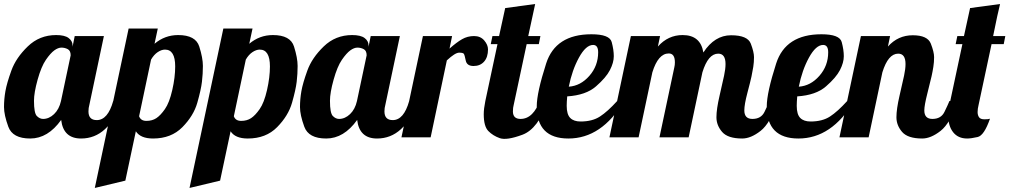

<svg xmlns="http://www.w3.org/2000/svg" viewBox="-33 -678 4984 948"><path d="M134.8 -180.2Q134.8 -119.6 148.9 -105.2Q163.1 -90.8 179.7 -90.8Q209 -90.8 233.9 -114.5Q258.8 -138.2 268.1 -179.2L315.9 -404.8Q315.9 -427.7 301.5 -435.3Q287.1 -442.9 270.5 -442.9Q253.9 -442.9 235.1 -429.2Q216.3 -415.5 193.6 -382.6Q170.9 -349.6 152.8 -284.9Q134.8 -220.2 134.8 -180.2ZM244.1 -504.9Q286.6 -504.9 305.9 -490.2Q325.2 -475.6 325.2 -454.1V-446.8L335.9 -500H480L408.2 -160.2Q403.8 -145 403.8 -127.9Q403.8 -85 444.8 -85Q499.5 -85 525.9 -179.2H567.9Q503.4 5.9 367.2 5.9Q279.8 5.9 269 -85.9Q203.6 5.9 116.2 5.9Q29.3 5.9 8.1 -52.2Q-13.2 -110.4 -13.2 -149.4Q-13.2 -188.5 -6.3 -227.8Q0.5 -267.1 23.2 -329.8Q45.9 -392.6 104 -448.7Q162.1 -504.9 244.1 -504.9Z M832 -350.1Q832 -433.1 781.7 -433.1Q764.6 -433.1 745.8 -420.7Q727.1 -408.2 712.9 -383.8L653.8 -104Q662.1 -81.1 689.9 -81.1Q718.3 -81.1 738.8 -94.5Q759.3 -107.9 781.2 -139.2Q803.2 -170.4 817.6 -233.4Q832 -296.4 832 -350.1ZM846.7 -504.9Q933.1 -504.9 950.9 -448.2Q968.8 -391.6 968.8 -352.5Q968.8 -313.5 964.1 -274.2Q959.5 -234.9 941.2 -170.7Q922.9 -106.4 867.7 -50.3Q812.5 5.9 722.7 5.9Q660.6 5.9 637.7 -29.8L585.9 213.9L435.1 250L602.1 -537.1H746.1L730 -461.9Q780.8 -504.9 846.7 -504.9Z M1299.8 -350.1Q1299.8 -433.1 1249.5 -433.1Q1232.4 -433.1 1213.6 -420.7Q1194.8 -408.2 1180.7 -383.8L1121.6 -104Q1129.9 -81.1 1157.7 -81.1Q1186 -81.1 1206.5 -94.5Q1227.1 -107.9 1249 -139.2Q1271 -170.4 1285.4 -233.4Q1299.8 -296.4 1299.8 -350.1ZM1314.5 -504.9Q1400.9 -504.9 1418.7 -448.2Q1436.5 -391.6 1436.5 -352.5Q1436.5 -313.5 1431.9 -274.2Q1427.2 -234.9 1408.9 -170.7Q1390.6 -106.4 1335.4 -50.3Q1280.3 5.9 1190.4 5.9Q1128.4 5.9 1105.5 -29.8L1053.7 213.9L902.8 250L1069.8 -537.1H1213.9L1197.8 -461.9Q1248.5 -504.9 1314.5 -504.9Z M1596.2 -180.2Q1596.2 -119.6 1610.4 -105.2Q1624.5 -90.8 1641.1 -90.8Q1670.4 -90.8 1695.3 -114.5Q1720.2 -138.2 1729.5 -179.2L1777.3 -404.8Q1777.3 -427.7 1762.9 -435.3Q1748.5 -442.9 1731.9 -442.9Q1715.3 -442.9 1696.5 -429.2Q1677.7 -415.5 1655 -382.6Q1632.3 -349.6 1614.3 -284.9Q1596.2 -220.2 1596.2 -180.2ZM1705.6 -504.9Q1748 -504.9 1767.3 -490.2Q1786.6 -475.6 1786.6 -454.1V-446.8L1797.4 -500H1941.4L1869.6 -160.2Q1865.2 -145 1865.2 -127.9Q1865.2 -85 1906.2 -85Q1960.9 -85 1987.3 -179.2H2029.3Q1964.8 5.9 1828.6 5.9Q1741.2 5.9 1730.5 -85.9Q1665 5.9 1577.6 5.9Q1490.7 5.9 1469.5 -52.2Q1448.2 -110.4 1448.2 -149.4Q1448.2 -188.5 1455.1 -227.8Q1461.9 -267.1 1484.6 -329.8Q1507.3 -392.6 1565.4 -448.7Q1623.5 -504.9 1705.6 -504.9Z M2376.5 -434.1Q2376.5 -395.5 2357.2 -373.8Q2337.9 -352.1 2305.2 -352.1Q2272 -352.1 2266.6 -379.2Q2261.2 -406.2 2257.3 -412.1Q2253.4 -418 2233.9 -418Q2214.4 -418 2173.3 -379.9L2093.3 0H1949.2L2055.2 -500H2199.2L2186.5 -438Q2221.2 -468.8 2248.3 -484.4Q2275.4 -500 2307.6 -500Q2339.4 -500 2357.9 -478.3Q2376.5 -456.5 2376.5 -434.1Z M2499.5 -127Q2500 -90.8 2537.1 -90.8Q2569.3 -90.8 2593.8 -115.2Q2618.2 -139.6 2630.4 -179.2H2672.4Q2624 -41.5 2546.4 -12.7Q2468.8 16.1 2434.8 4.2Q2400.9 -7.8 2378.2 -31Q2355.5 -54.2 2355.5 -113.8Q2355.5 -141.1 2363.3 -179.2L2423.3 -460H2390.1L2398.4 -500H2431.2L2461.4 -638.2L2609.4 -658.2L2575.2 -500H2635.3L2627.4 -460H2567.4L2503.4 -160.2Q2499.5 -147 2499.5 -127Z M2920.4 -419.9Q2920.4 -456.1 2895.5 -456.1Q2859.9 -456.1 2825.7 -393.8Q2791.5 -331.5 2775.4 -250Q2833.5 -253.9 2877 -303.5Q2920.4 -353 2920.4 -419.9ZM2617.2 -152.8Q2617.2 -220.2 2663.6 -364.5Q2710 -508.8 2887.2 -508.8Q2977.1 -508.8 2987.3 -470.2Q2997.6 -431.6 2997.6 -400.4Q2997.6 -369.1 2978.5 -332Q2959.5 -294.9 2909.7 -251.5Q2859.9 -208 2767.6 -202.1Q2765.1 -173.8 2765.1 -155.3Q2765.1 -113.3 2782.5 -95.7Q2799.8 -78.1 2833.5 -78.1Q2891.6 -78.1 2929.4 -102.8Q2967.3 -127.4 3014.2 -179.2H3048.3Q2938 5.9 2773.4 5.9Q2617.2 5.9 2617.2 -152.8Z M3642.1 -132.8Q3642.1 -90.8 3682.1 -90.8Q3724.6 -90.8 3741.5 -125.2Q3758.3 -159.7 3766.1 -179.2H3808.1Q3770.5 -69.3 3722.4 -31.7Q3674.3 5.9 3631.8 5.9Q3560.5 5.9 3532.5 -26.6Q3504.4 -59.1 3504.4 -99.1Q3504.4 -139.2 3519.8 -205.3Q3535.2 -271.5 3542.2 -304.7Q3549.3 -337.9 3549.3 -361.8Q3549.3 -413.1 3513.2 -413.1Q3463.4 -413.1 3435.1 -320.8L3367.2 0H3223.1L3296.4 -345.2Q3299.3 -356.9 3299.3 -370.1Q3299.3 -414.1 3269 -414.1Q3216.8 -414.1 3188 -320.8L3120.1 0H2976.1L3082 -500H3226.1L3215.3 -448.2Q3265.6 -504.9 3337.4 -504.9Q3425.8 -504.9 3439.9 -418.9Q3495.1 -503.9 3576.7 -503.9Q3658.2 -503.9 3674.1 -462.4Q3689.9 -420.9 3689.9 -396Q3689.9 -371.1 3686.3 -347.9Q3682.6 -324.7 3677.5 -300.5Q3672.4 -276.4 3657.2 -219.2Q3642.1 -162.1 3642.1 -132.8Z M4056.2 -419.9Q4056.2 -456.1 4031.2 -456.1Q3995.6 -456.1 3961.4 -393.8Q3927.2 -331.5 3911.1 -250Q3969.2 -253.9 4012.7 -303.5Q4056.2 -353 4056.2 -419.9ZM3752.9 -152.8Q3752.9 -220.2 3799.3 -364.5Q3845.7 -508.8 4022.9 -508.8Q4112.8 -508.8 4123 -470.2Q4133.3 -431.6 4133.3 -400.4Q4133.3 -369.1 4114.3 -332Q4095.2 -294.9 4045.4 -251.5Q3995.6 -208 3903.3 -202.1Q3900.9 -173.8 3900.9 -155.3Q3900.9 -113.3 3918.2 -95.7Q3935.5 -78.1 3969.2 -78.1Q4027.3 -78.1 4065.2 -102.8Q4103 -127.4 4149.9 -179.2H4184.1Q4073.7 5.9 3909.2 5.9Q3752.9 5.9 3752.9 -152.8Z M4530.8 -132.8Q4530.8 -90.8 4570.8 -90.8Q4613.3 -90.8 4630.1 -125.2Q4647 -159.7 4654.8 -179.2H4696.8Q4659.2 -69.3 4611.1 -31.7Q4563 5.9 4520.5 5.9Q4449.2 5.9 4421.1 -26.6Q4393.1 -59.1 4393.1 -99.1Q4393.1 -139.2 4408.4 -205.3Q4423.8 -271.5 4430.9 -304.7Q4438 -337.9 4438 -361.8Q4438 -413.1 4401.9 -413.1Q4352.1 -413.1 4323.7 -320.8L4255.9 0H4111.8L4217.8 -500H4361.8L4351.1 -448.2Q4400.9 -503.9 4473.6 -503.9Q4546.9 -503.9 4563 -462.4Q4579.1 -420.9 4579.1 -396Q4579.1 -371.1 4575.4 -347.9Q4571.8 -324.7 4566.4 -300.5Q4561 -276.4 4545.9 -217Q4530.8 -157.7 4530.8 -132.8Z M4855 -91.8Q4826.2 -8.8 4794.2 -1.5Q4762.2 5.9 4742.2 5.9Q4697.8 5.9 4673.3 -24.9Q4648.9 -55.7 4648.9 -106.9Q4648.9 -132.8 4654.8 -160.2L4718.8 -460H4685.5L4693.8 -500H4726.6L4756.8 -638.2L4904.8 -658.2Q4893.6 -614.3 4870.6 -500H4930.7L4922.9 -460H4862.8L4798.8 -160.2Q4793.9 -140.6 4793.9 -125Q4793.9 -109.4 4801 -99.1Q4808.1 -88.9 4827.6 -88.9Q4847.2 -88.9 4855 -91.8Z"/></svg>

Font: Lobster-Regular
Style: Regular
Weight: 400
Designer: Pablo Impallari
Foundry: Pablo Impallari
Version: Version 1.007; ttfautohint (v1.1) -l 8 -r 50 -G 50 -x 14 -D 